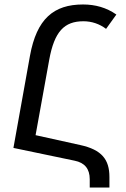

<svg xmlns="http://www.w3.org/2000/svg" viewBox="-20 -744 564 858"><path d="M40 -83 313 -26C359 -17 381 11 381 57V94H469V47C469 -31 435 -75 338 -96L139 -140L200 -477C223 -603 267 -649 353 -649C390 -649 425 -637 454 -615L500 -679C456 -710 406 -724 351 -724C220 -724 144 -660 114 -495Z"/></svg>

Font: Noto Sans Armenian SemiCondensed
Style: Regular
Weight: 400
Width: 4
Designer: Monotype Design Team
Foundry: Monotype Imaging Inc.
Version: Version 2.008